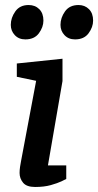

<svg xmlns="http://www.w3.org/2000/svg" viewBox="-20 -739 391 765"><path d="M120 6Q86 6 72 -11Q58 -28 58 -50Q58 -61 60 -75Q62 -89 64 -98L124 -417L47 -433V-486L229 -505V-416L171 -80H244V-26Q241 -24 225 -16.5Q209 -9 182.5 -1.5Q156 6 120 6ZM279 -582Q253 -582 237 -599Q221 -616 221 -640Q221 -668 239 -693.5Q257 -719 293 -719Q318 -719 334.5 -702.5Q351 -686 351 -657Q351 -631 333 -606.5Q315 -582 279 -582ZM81 -582Q55 -582 39 -599Q23 -616 23 -640Q23 -668 41 -693.5Q59 -719 94 -719Q120 -719 136.5 -702.5Q153 -686 153 -657Q153 -631 135 -606.5Q117 -582 81 -582Z"/></svg>

Font: Faustina Light SemiBold
Style: Italic
Weight: 600
Italic angle: -8°
Version: Version 1.200